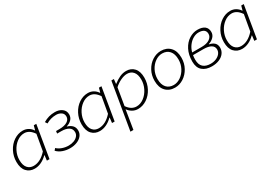

<svg xmlns="http://www.w3.org/2000/svg" viewBox="46 -1515 3903 2726"><g transform="rotate(-30 1997.5 -152.0)"><path d="M41 -199Q41 -292 82.5 -371Q124 -450 192.5 -495.5Q261 -541 338 -541Q387 -541 426.5 -518.5Q466 -496 492 -456H495L515 -528H556L468 0H425L435 -84H430Q383 -37 329.5 -12Q276 13 221 13Q141 13 91 -41Q41 -95 41 -199ZM441 -142 487 -405Q453 -454 417 -476.5Q381 -499 340 -499Q275 -499 217.5 -456.5Q160 -414 125.5 -345.5Q91 -277 91 -202Q91 -116 128.5 -72.5Q166 -29 228 -29Q340 -29 441 -142Z M590 -67 616 -97Q649 -65 699 -47.5Q749 -30 802 -30Q849 -30 888.5 -45Q928 -60 951.5 -87.5Q975 -115 975 -150Q975 -205 931.5 -232.5Q888 -260 811 -260H743L748 -299H800Q887 -299 933 -328Q979 -357 979 -405Q979 -450 944.5 -474Q910 -498 862 -498Q773 -498 697 -453L674 -488Q720 -515 766 -528Q812 -541 866 -541Q935 -541 981.5 -506Q1028 -471 1028 -410Q1028 -363 996 -329Q964 -295 914 -281V-277Q965 -263 995 -231Q1025 -199 1025 -148Q1025 -100 995 -63.5Q965 -27 914 -7Q863 13 801 13Q740 13 683.5 -7Q627 -27 590 -67Z M1109 -199Q1109 -292 1150.5 -371Q1192 -450 1260.5 -495.5Q1329 -541 1406 -541Q1455 -541 1494.5 -518.5Q1534 -496 1560 -456H1563L1583 -528H1624L1536 0H1493L1503 -84H1498Q1451 -37 1397.5 -12Q1344 13 1289 13Q1209 13 1159 -41Q1109 -95 1109 -199ZM1509 -142 1555 -405Q1521 -454 1485 -476.5Q1449 -499 1408 -499Q1343 -499 1285.5 -456.5Q1228 -414 1193.5 -345.5Q1159 -277 1159 -202Q1159 -116 1196.5 -72.5Q1234 -29 1296 -29Q1408 -29 1509 -142Z M1787 -528H1828L1820 -453H1824Q1878 -495 1929 -518Q1980 -541 2034 -541Q2114 -541 2163.5 -487Q2213 -433 2213 -329Q2213 -236 2171.5 -157Q2130 -78 2061.5 -32.5Q1993 13 1916 13Q1868 13 1827.5 -9.5Q1787 -32 1759 -71H1757L1738 47L1707 237H1658ZM2162 -327Q2162 -412 2124.5 -455.5Q2087 -499 2025 -499Q1977 -499 1919.5 -472Q1862 -445 1814 -401L1767 -119Q1800 -72 1836.5 -50.5Q1873 -29 1915 -29Q1979 -29 2036 -71.5Q2093 -114 2127.5 -183Q2162 -252 2162 -327Z M2315 -216Q2315 -307 2355.5 -381.5Q2396 -456 2462.5 -498.5Q2529 -541 2603 -541Q2697 -541 2754 -481.5Q2811 -422 2811 -312Q2811 -221 2770 -146.5Q2729 -72 2662.5 -29.5Q2596 13 2522 13Q2429 13 2372 -46.5Q2315 -106 2315 -216ZM2762 -310Q2762 -402 2719 -451Q2676 -500 2601 -500Q2541 -500 2486 -461.5Q2431 -423 2397.5 -358Q2364 -293 2364 -218Q2364 -126 2407 -77.5Q2450 -29 2524 -29Q2584 -29 2639 -67.5Q2694 -106 2728 -170.5Q2762 -235 2762 -310Z M2916 -185Q2916 -296 2957.5 -376.5Q2999 -457 3065.5 -499Q3132 -541 3203 -541Q3280 -541 3320.5 -509Q3361 -477 3361 -416Q3361 -368 3327 -333.5Q3293 -299 3244 -284V-279Q3295 -270 3326.5 -241Q3358 -212 3358 -159Q3358 -111 3329.5 -71.5Q3301 -32 3248 -9.5Q3195 13 3127 13Q3029 13 2972.5 -36Q2916 -85 2916 -185ZM3308 -159Q3308 -209 3264.5 -234.5Q3221 -260 3144 -260H2971Q2965 -226 2965 -189Q2965 -105 3008.5 -66.5Q3052 -28 3129 -28Q3180 -28 3220.5 -45.5Q3261 -63 3284.5 -92.5Q3308 -122 3308 -159ZM3133 -299Q3220 -299 3266.5 -331.5Q3313 -364 3313 -412Q3313 -456 3283.5 -478Q3254 -500 3198 -500Q3155 -500 3111 -476Q3067 -452 3031.5 -406.5Q2996 -361 2979 -299Z M3442 -199Q3442 -292 3483.5 -371Q3525 -450 3593.5 -495.5Q3662 -541 3739 -541Q3788 -541 3827.5 -518.5Q3867 -496 3893 -456H3896L3916 -528H3957L3869 0H3826L3836 -84H3831Q3784 -37 3730.5 -12Q3677 13 3622 13Q3542 13 3492 -41Q3442 -95 3442 -199ZM3842 -142 3888 -405Q3854 -454 3818 -476.5Q3782 -499 3741 -499Q3676 -499 3618.5 -456.5Q3561 -414 3526.5 -345.5Q3492 -277 3492 -202Q3492 -116 3529.5 -72.5Q3567 -29 3629 -29Q3741 -29 3842 -142Z"/></g></svg>

Font: Nebula Sans Light
Style: Regular
Weight: 300
Italic angle: -9°
Designer: Paul D. Hunt for Adobe (as Source Sans)
Foundry: Nebula Entertainment & Broadcasting LLC
Version: Version 1.010